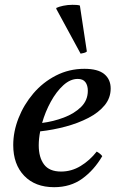

<svg xmlns="http://www.w3.org/2000/svg" viewBox="-20 -766 486 798"><path d="M440 -398Q440 -359 415 -328.5Q390 -298 347.5 -276Q305 -254 253 -240Q201 -226 147 -220Q141 -189 141 -162Q141 -112 163 -82.5Q185 -53 234 -53Q277 -53 315 -76Q353 -99 382 -136Q398 -127 405 -117Q371 -59 322 -23.5Q273 12 205 12Q126 12 80.5 -35.5Q35 -83 35 -163Q35 -219 57 -275Q79 -331 118.5 -377.5Q158 -424 212.5 -452Q267 -480 331 -480Q387 -480 413.5 -458Q440 -436 440 -398ZM155 -255Q202 -261 245.5 -277.5Q289 -294 317 -321.5Q345 -349 345 -389Q345 -411 335 -424.5Q325 -438 303 -438Q272 -438 243 -411.5Q214 -385 191 -343Q168 -301 155 -255ZM214 -729V-733Q224 -738 242.5 -742Q261 -746 281 -746Q289 -746 297.5 -745.5Q306 -745 312 -743L341 -552Q337 -548 329 -546Q321 -544 315 -543Z"/></svg>

Font: Tiro Devanagari Sanskrit
Style: Italic
Weight: 400
Italic angle: -11°
Designer: Devanagari: John Hudson & Fiona Ross, assisted by Paul Hanslow. Latin: John Hudson with Paul Hanslow, assisted by Kaja S
Foundry: Tiro Typeworks Ltd.
Version: Version 1.52